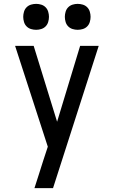

<svg xmlns="http://www.w3.org/2000/svg" viewBox="-20 -757 588 992"><path d="M158 215Q169 180 180.5 145Q192 110 203 74L227 1L58 -520H154L275 -128L394 -520H490L254 215ZM381 -603Q368 -603 355 -607Q342 -611 332.5 -620.5Q323 -630 319 -643.5Q315 -657 315 -670Q315 -683 319 -696.5Q323 -710 332.5 -719.5Q342 -729 355 -733Q368 -737 381 -737Q395 -737 408 -733Q421 -729 430.5 -719.5Q440 -710 444 -696.5Q448 -683 448 -670Q448 -657 444 -643.5Q440 -630 430.5 -620.5Q421 -611 408 -607Q395 -603 381 -603ZM167 -603Q153 -603 140 -607Q127 -611 117.5 -620.5Q108 -630 104 -643.5Q100 -657 100 -670Q100 -683 104 -696.5Q108 -710 117.5 -719.5Q127 -729 140 -733Q153 -737 167 -737Q180 -737 193 -733Q206 -729 215.5 -719.5Q225 -710 229 -696.5Q233 -683 233 -670Q233 -657 229 -643.5Q225 -630 215.5 -620.5Q206 -611 193 -607Q180 -603 167 -603Z"/></svg>

Font: Iosevka Semi-Condensed Medium
Style: Regular
Weight: 500
Monospace: yes
Designer: Belleve Invis
Foundry: Belleve Invis
Version: Version 27.3.5